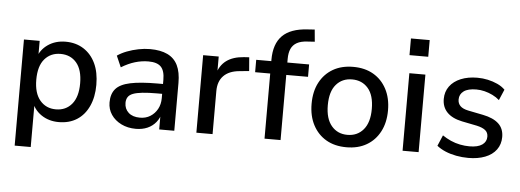

<svg xmlns="http://www.w3.org/2000/svg" viewBox="-54 -866 3262 1204"><g transform="rotate(5 1576.5 -264.5)"><path d="M71 180V-488H170V-378H159Q175 -432 222 -464.5Q269 -497 333 -497Q398 -497 446.5 -466Q495 -435 521.5 -379Q548 -323 548 -244Q548 -167 521.5 -109.5Q495 -52 447 -21.5Q399 9 333 9Q270 9 223 -23Q176 -55 160 -108H172V180ZM308 -69Q371 -69 408.5 -114Q446 -159 446 -244Q446 -330 408.5 -374Q371 -418 308 -418Q246 -418 208 -374Q170 -330 170 -244Q170 -159 208 -114Q246 -69 308 -69Z M818 9Q767 9 726.5 -11Q686 -31 663 -65Q640 -99 640 -142Q640 -196 667.5 -227.5Q695 -259 758.5 -272.5Q822 -286 930 -286H977V-224H931Q877 -224 840 -220Q803 -216 781 -207.5Q759 -199 749.5 -184Q740 -169 740 -148Q740 -110 766 -86.5Q792 -63 838 -63Q875 -63 903 -80.5Q931 -98 947.5 -128Q964 -158 964 -197V-312Q964 -369 940 -394Q916 -419 861 -419Q819 -419 777 -406.5Q735 -394 691 -367L660 -438Q686 -456 720 -469Q754 -482 791.5 -489.5Q829 -497 864 -497Q931 -497 974.5 -476Q1018 -455 1039 -412Q1060 -369 1060 -301V0H965V-109H974Q966 -72 944.5 -45.5Q923 -19 891 -5Q859 9 818 9Z M1199 0V-488H1297V-371H1287Q1303 -431 1344.5 -462Q1386 -493 1455 -498L1488 -500L1495 -414L1434 -408Q1369 -402 1335 -367Q1301 -332 1301 -271V0Z M1628 0V-410H1533V-488H1657L1628 -461V-497Q1628 -597 1679.5 -648.5Q1731 -700 1838 -706L1882 -709L1889 -633L1843 -630Q1802 -628 1777 -614Q1752 -600 1740.5 -574.5Q1729 -549 1729 -511V-472L1715 -488H1866V-410H1729V0Z M2144 9Q2070 9 2016.5 -22Q1963 -53 1933 -110Q1903 -167 1903 -244Q1903 -322 1933 -378.5Q1963 -435 2016.5 -466Q2070 -497 2144 -497Q2217 -497 2270.5 -466Q2324 -435 2354 -378Q2384 -321 2384 -244Q2384 -167 2354 -110Q2324 -53 2270.5 -22Q2217 9 2144 9ZM2143 -69Q2206 -69 2244 -114Q2282 -159 2282 -244Q2282 -330 2244 -374Q2206 -418 2143 -418Q2081 -418 2043 -374Q2005 -330 2005 -244Q2005 -159 2043 -114Q2081 -69 2143 -69Z M2488 -601V-706H2606V-601ZM2497 0V-488H2598V0Z M2911 9Q2872 9 2835 2Q2798 -5 2767 -18Q2736 -31 2712 -50L2741 -118Q2766 -101 2794 -88.5Q2822 -76 2852.5 -70Q2883 -64 2912 -64Q2965 -64 2992 -83Q3019 -102 3019 -134Q3019 -160 3001 -174.5Q2983 -189 2947 -197L2852 -216Q2790 -229 2758 -262Q2726 -295 2726 -346Q2726 -392 2751 -426Q2776 -460 2821 -478.5Q2866 -497 2925 -497Q2959 -497 2991 -490Q3023 -483 3051.5 -470Q3080 -457 3100 -437L3071 -369Q3052 -386 3027.5 -398Q3003 -410 2977 -416.5Q2951 -423 2925 -423Q2872 -423 2845.5 -403.5Q2819 -384 2819 -351Q2819 -326 2835 -310Q2851 -294 2885 -287L2980 -268Q3045 -255 3078.5 -224Q3112 -193 3112 -140Q3112 -94 3087 -60Q3062 -26 3016.5 -8.5Q2971 9 2911 9Z"/></g></svg>

Font: Nunito Sans 12pt ExtraLight 12pt SemiBold
Style: Regular
Weight: 600
Version: Version 3.101;gftools[0.9.27]